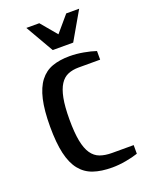

<svg xmlns="http://www.w3.org/2000/svg" viewBox="-134 -759 643 837"><g transform="rotate(-20 187.5 -340.0)"><path d="M250 -450Q222 -450 200.5 -441Q179 -432 164.5 -409.5Q150 -387 142.5 -348.5Q135 -310 135 -250Q135 -190 142.5 -151Q150 -112 165.5 -89.5Q181 -67 204.5 -58.5Q228 -50 260 -50H360V-10Q337 -2 303.5 4Q270 10 240 10Q189 10 152.5 -2.5Q116 -15 92 -45Q68 -75 56.5 -125Q45 -175 45 -250Q45 -325 56.5 -375Q68 -425 91 -455Q114 -485 148.5 -497.5Q183 -510 230 -510Q260 -510 293.5 -504Q327 -498 350 -490V-450ZM155 -690 217 -616 280 -690H340L265 -560H170L95 -690Z"/></g></svg>

Font: Cuprum
Style: Regular
Weight: 400
Designer: Jovanny Lemonad
Foundry: Jovanny Lemonad
Version: Version 1.002